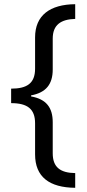

<svg xmlns="http://www.w3.org/2000/svg" viewBox="-20 -735 413 914"><path d="M338 159V89C267 88 231 61 231 -5V-153C231 -222 201 -263 128 -276V-281C199 -294 231 -334 231 -404V-551C231 -617 270 -643 338 -645V-715C218 -714 147 -662 147 -557V-408C147 -338 108 -313 33 -313V-244C111 -244 147 -216 147 -148V0C147 107 215 158 338 159Z"/></svg>

Font: Noto Sans Gujarati UI SemiCondensed
Style: Regular
Weight: 400
Width: 4
Designer: Jelle Bosma - Monotype Design Team, Universal Thirst
Foundry: Monotype Imaging Inc.
Version: Version 2.106